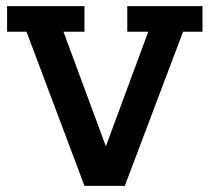

<svg xmlns="http://www.w3.org/2000/svg" viewBox="-20 -603 680 623"><path d="M254 0 66 -500H3V-583H254V-500H186L334 -100H313L461 -500H393V-583H637V-500H574L385 0Z"/></svg>

Font: Rokkitt SemiBold SemiBold
Style: Regular
Weight: 600
Version: Version 3.103